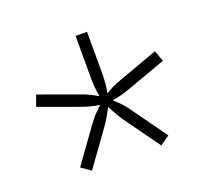

<svg xmlns="http://www.w3.org/2000/svg" viewBox="-93 -733 786 726"><g transform="rotate(-20 300.0 -370.0)"><path d="M161 -120 123 -147 223 -286Q234 -301 246.5 -315Q259 -329 275 -343Q235 -350 205 -361L45 -419L61 -463L221 -405Q251 -395 284 -375Q280 -396 278.5 -414Q277 -432 277 -450V-620H323V-450Q323 -432 321.5 -413.5Q320 -395 316 -375Q349 -395 379 -405L539 -463L555 -419L395 -361Q365 -350 326 -343Q342 -329 355 -315Q368 -301 378 -286L478 -147L440 -120L340 -259Q330 -273 320.5 -289.5Q311 -306 301 -326Q290 -305 280.5 -289Q271 -273 261 -259ZM323 -343Z"/></g></svg>

Font: Pitagon Sans Mono Thin
Style: Regular
Weight: 100
Monospace: yes
Designer: Travis Tran
Foundry: Pitagon
Version: Version 1.001; ttfautohint (v1.8.4.7-5d5b);gftools[0.9.26]